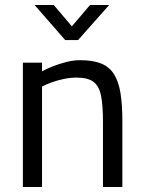

<svg xmlns="http://www.w3.org/2000/svg" viewBox="-20 -752 578 772"><path d="M72 0V-500H149V-465Q166 -475 191.5 -485Q217 -495 246 -502.5Q275 -510 302 -510Q354 -510 387 -496.5Q420 -483 438.5 -453.5Q457 -424 464.5 -377.5Q472 -331 472 -265V0H394V-262Q394 -327 386.5 -366Q379 -405 356.5 -422.5Q334 -440 288 -440Q263 -440 236.5 -434.5Q210 -429 187 -420.5Q164 -412 149 -404V0ZM242 -591 119 -732H196L269 -646L342 -732H419L294 -591Z"/></svg>

Font: Cairo
Style: Regular
Weight: 400
Designer: Mohamed Gaber, Accademia di Belle Arti di Urbino
Foundry: Kief Type Foundry, Accademia di Belle Arti di Urbino
Version: Version 3.120